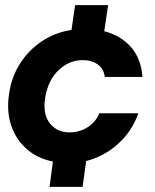

<svg xmlns="http://www.w3.org/2000/svg" viewBox="-20 -620 601 744"><path d="M172 104 185 6Q125 -6 83.5 -42.5Q42 -79 23.5 -133.5Q5 -188 15 -255Q24 -321 57.5 -373.5Q91 -426 142 -460Q193 -494 257 -504L271 -600H399L384 -499Q449 -482 488 -437Q527 -392 532 -322H386Q382 -354 358.5 -370.5Q335 -387 300 -387Q248 -387 207 -348Q166 -309 155 -241Q145 -178 173 -142.5Q201 -107 249 -107Q288 -107 319.5 -127Q351 -147 365 -181H516Q492 -112 438 -63Q384 -14 314 4L300 104Z"/></svg>

Font: Host Grotesk Black
Style: Italic
Weight: 900
Italic angle: -8°
Designer: Doğukan Karapınar based on Poppins by Indian Type Foundry, Jonny Pinhorn
Foundry: Element Type
Version: Version 1.000; ttfautohint (v1.8.4.7-5d5b);gftools[0.9.33]